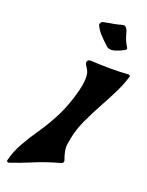

<svg xmlns="http://www.w3.org/2000/svg" viewBox="-125 -919 762 996"><g transform="rotate(15 256.0 -421.5)"><path d="M20 0Q16.1 0 12.7 -2.9Q10.7 -4.4 10.7 -7.3Q10.7 -9.3 11.2 -11.2Q28.3 -61 59.3 -106.4Q90.3 -151.9 127 -195.8Q173.8 -252.4 210.9 -313Q249 -376 276.9 -455.1L284.7 -479.5Q294.9 -515.1 294.9 -540Q294.9 -560.1 288.1 -572.8Q274.4 -597.7 274.4 -606.9Q274.4 -608.4 274.9 -609.4Q278.8 -620.6 292.5 -621.6Q408.2 -604.5 502 -603Q506.8 -603 509.8 -600.1Q511.7 -598.1 511.7 -595.7Q511.7 -594.2 511.2 -592.8V-591.8Q493.7 -548.3 467.3 -504.6Q440.9 -460.9 411.6 -417.5Q374 -361.8 342.3 -306.2Q313.5 -255.9 299.3 -205.6Q297.9 -200.7 290 -170.4Q287.6 -160.2 287.6 -147.5Q287.6 -122.1 297.9 -85.4V-83.5Q297.9 -81.5 297.4 -80.1Q294.9 -70.3 285.2 -68.8Q207 -55.2 128.9 -29.8Q76.7 -13.2 23.4 -0.5ZM387.2 -702.6Q369.6 -702.6 358.4 -713.4Q352.5 -720.7 345.7 -727.5Q328.6 -746.1 313.2 -766.6Q297.9 -787.1 289.6 -810.5Q289.1 -812 289.1 -813.5Q289.1 -814.9 289.6 -816.4Q290 -819.3 293 -821.8Q293.9 -825.2 296.9 -828.4Q299.8 -831.5 340.3 -835Q363.8 -835.9 388.2 -839.8Q403.3 -843.3 412.1 -843.3Q419.4 -843.3 423.3 -839.8Q435.1 -825.7 437 -804.7Q443.4 -767.1 460.4 -734.4Q461.4 -732.4 461.4 -731Q461.4 -729.5 460.9 -728.5Q459.5 -723.6 453.1 -720.7Q429.7 -710.4 401.4 -704.1Q394 -702.6 387.2 -702.6Z"/></g></svg>

Font: Weird Comic
Style: Italic
Weight: 400
Italic angle: -16°
Designer: GGBotNet
Foundry: GGBotNet
Version: 0.80